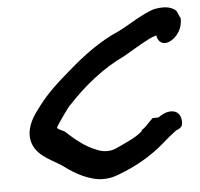

<svg xmlns="http://www.w3.org/2000/svg" viewBox="-47 -685 730 701"><g transform="rotate(-5 318.0 -334.5)"><path d="M50 -205C56 -142 118 -120 151 -98H152C188 -71 233 -40 289 -32H290C320 -30 339 -34 364 -44C420 -65 481 -97 535 -145C549 -158 563 -169 584 -185C589 -187 604 -192 607 -204C611 -223 606 -256 570 -256C556 -256 544 -250 535 -245L524 -238L501 -237L498 -233C483 -219 473 -205 460 -198L458 -193C435 -172 399 -157 358 -138C336 -129 310 -130 287 -141C248 -155 208 -189 178 -217C153 -228 150 -231 153 -236C155 -241 206 -315 208 -312C268 -377 340 -435 419 -472C451 -490 484 -511 512 -525C522 -530 531 -534 542 -537C546 -511 565 -500 588 -510C617 -523 639 -557 636 -593C631 -599 630 -608 623 -620C601 -641 568 -638 541 -633C491 -616 449 -585 406 -564C334 -533 271 -485 215 -436C174 -401 128 -360 94 -313C74 -287 47 -251 50 -205Z"/></g></svg>

Font: Stray Cat
Style: ExBlkCnObl
Weight: 1000
Version: Version 1.0